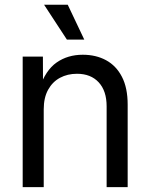

<svg xmlns="http://www.w3.org/2000/svg" viewBox="-20 -773 621 793"><path d="M160.6 -321.3V0H73.7V-539.1H157.2L157.7 -408.7H143.1Q168 -482.9 213.9 -514.9Q259.8 -546.9 321.8 -546.9Q376.5 -546.9 418.2 -524.2Q460 -501.5 483.6 -455.8Q507.3 -410.2 507.3 -340.8V0H420.4V-334Q420.4 -397.5 387.7 -432.9Q355 -468.3 297.9 -468.3Q258.8 -468.3 227.8 -451.7Q196.8 -435.1 178.7 -402.3Q160.6 -369.6 160.6 -321.3ZM256.3 -609.4 162.1 -753.4H259.8L328.1 -609.4Z"/></svg>

Font: Inter 18pt
Style: Regular
Weight: 400
Designer: Rasmus Andersson
Foundry: rsms
Version: Version 4.001;git-66647c0bb